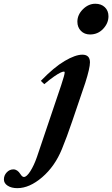

<svg xmlns="http://www.w3.org/2000/svg" viewBox="-180 -709 583 998"><path d="M288.1 -529.8Q258.8 -529.8 240.5 -548.6Q222.2 -567.4 222.2 -596.2Q222.2 -632.3 251 -660.9Q279.8 -689.5 315.4 -689.5Q346.2 -689.5 365 -671.4Q383.8 -653.3 383.8 -624.5Q383.8 -588.4 356.2 -559.1Q328.6 -529.8 288.1 -529.8ZM-89.8 269Q-120.6 269 -140.1 256.3Q-159.7 243.7 -159.7 223.6Q-159.7 202.6 -145 187Q-130.4 171.4 -110.4 171.4Q-89.4 171.4 -73.7 196.3Q-64.5 210.9 -55.7 210.9Q-41.5 210.9 -22.5 181.2Q-3.4 151.4 12.2 106.4L137.7 -265.1Q156.2 -320.8 156.2 -332.5Q156.2 -336.9 152.3 -336.9Q146.5 -336.9 135.3 -332Q124 -327.1 101.3 -311.5Q78.6 -295.9 50.3 -271.5L32.2 -288.6Q100.6 -359.4 156.2 -392.1Q211.9 -424.8 248 -424.8Q287.6 -424.8 287.6 -384.8Q287.6 -355 263.2 -278.3L195.3 -78.6Q167 4.9 141.6 66.4Q105 155.8 39.1 212.4Q-26.9 269 -89.8 269Z"/></svg>

Font: Elstob 18pt ExtraBold
Style: Italic
Weight: 800
Italic angle: -20°
Designer: Peter S. Baker
Version: Version 1.015